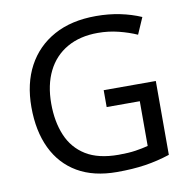

<svg xmlns="http://www.w3.org/2000/svg" viewBox="-81 -805 891 896"><g transform="rotate(-10 364.0 -357.0)"><path d="M407 -377H654V-27Q596 -8 537 1Q478 10 403 10Q292 10 216 -34.5Q140 -79 100.5 -161.5Q61 -244 61 -357Q61 -469 105 -551Q149 -633 231.5 -678.5Q314 -724 431 -724Q491 -724 544.5 -713Q598 -702 644 -682L610 -604Q572 -621 524.5 -633Q477 -645 426 -645Q341 -645 280 -610Q219 -575 187 -510.5Q155 -446 155 -357Q155 -272 182.5 -206.5Q210 -141 269 -104.5Q328 -68 424 -68Q471 -68 504 -73Q537 -78 564 -85V-297H407Z"/></g></svg>

Font: Noto Sans Telugu
Style: Regular
Weight: 400
Designer: Jelle Bosma - Monotype Design Team
Foundry: Monotype Imaging Inc.
Version: Version 2.003